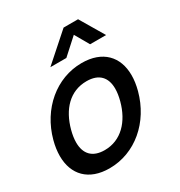

<svg xmlns="http://www.w3.org/2000/svg" viewBox="-185 -897 976 1040"><g transform="rotate(-30 303.5 -377.5)"><path d="M194.5 -620H294.5L392.2 -708.5L443 -620H543L454.2 -770H363.7ZM199.3 15C360.3 15 495.5 -101.5 540.8 -270.5C549.6 -303.4 553.9 -334.3 553.9 -362.8C553.9 -479.2 482.2 -555 352.1 -555C193.1 -555 56.6 -439.5 11.3 -270.5C2.4 -237.3 -1.9 -206.1 -1.9 -177.3C-1.9 -60.9 69.4 15 199.3 15ZM225.7 -83.5C148.8 -83.5 111.4 -125.8 111.4 -196.4C111.4 -218.4 115 -243.3 122.3 -270.5C151.8 -380.5 220.7 -456.5 325.7 -456.5C403.4 -456.5 440.7 -414.1 440.7 -344C440.7 -322.1 437 -297.4 429.8 -270.5C400.2 -160 328.7 -83.5 225.7 -83.5Z"/></g></svg>

Font: Manrope
Style: SemiBoldItalic
Weight: 600
Italic angle: -15°
Designer: Mikhail Sharanda
Foundry: Mikhail Sharanda
Version: Version 4.502;hotconv 1.0.109;makeotfexe 2.5.65596